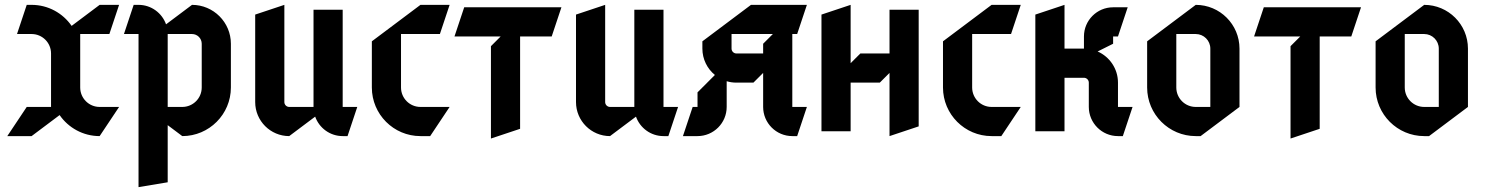

<svg xmlns="http://www.w3.org/2000/svg" viewBox="-20 -540 6110 790"><path d="M90 -520 50 -400H110C154.2 -400 190 -364.2 190 -320V-100H90L10 20H110L225.3 -66.5C261.4 -14.3 321.7 20 390 20L470 -100H390C345.8 -100 310 -135.8 310 -180V-400H430L470 -520H390L274.7 -433.5C238.6 -485.7 178.3 -520 110 -520Z M670 -400H770C792.1 -400 810 -382.1 810 -360V-180C810 -135.8 774.2 -100 730 -100H670ZM530 -520 490 -400H550V230L670 210V-25L730 20C840.4 20 930 -69.6 930 -180V-360C930 -448.3 858.3 -520 770 -520L663.2 -439.9C646.7 -486.5 602.2 -520 550 -520Z M1410 20 1450 -100H1390V-500H1270V-100H1170C1159 -100 1150 -109 1150 -120V-520L1030 -480V-120C1030 -42.7 1092.7 20 1170 20L1276.8 -60.1C1293.3 -13.5 1337.8 20 1390 20Z M1710 -520 1510 -370V-180C1510 -69.6 1599.6 20 1710 20H1750L1830 -100H1710C1665.8 -100 1630 -135.8 1630 -180V-400H1790L1830 -520Z M2000 -350V30L2120 -10V-390H2250L2290 -510H1890L1850 -390H2040Z M2730 20 2770 -100H2710V-500H2590V-100H2490C2479 -100 2470 -109 2470 -120V-520L2350 -480V-120C2350 -42.7 2412.7 20 2490 20L2596.8 -60.1C2613.3 -13.5 2657.8 20 2710 20Z M3120 -320H3010C2999 -320 2990 -329 2990 -340V-400H3160L3120 -360ZM2970 -205.8C2982.7 -202 2996.1 -200 3010 -200H3080L3120 -240V-100C3120 -33.8 3173.8 20 3240 20H3260L3300 -100H3240V-400H3260L3300 -520H3070L2870 -370V-340C2870 -296.3 2890.1 -257.2 2921.5 -231.5L2850 -160V-100H2830L2790 20H2850C2916.2 20 2970 -33.8 2970 -100Z M3640 20 3760 -20V-500H3640V-320H3520L3480 -280V-520L3360 -480V0H3480V-200H3600L3640 -240Z M4060 -520 3860 -370V-180C3860 -69.6 3949.6 20 4060 20H4100L4180 -100H4060C4015.8 -100 3980 -135.8 3980 -180V-400H4140L4180 -520Z M4560 -390H4580L4620 -510H4560C4493.8 -510 4440 -456.2 4440 -390V-340H4360V-520L4240 -480V0H4360V-220H4440C4451 -220 4460 -211 4460 -200V-100C4460 -33.8 4513.8 20 4580 20H4600L4640 -100H4580V-200C4580 -257.2 4545.6 -306.5 4496.3 -328.2L4560 -360Z M4820 -400H4900C4933.1 -400 4960 -373.1 4960 -340V-100H4900C4855.8 -100 4820 -135.8 4820 -180ZM4900 -520 4700 -370V-180C4700 -69.6 4789.6 20 4900 20H4920L5080 -100V-340C5080 -439.4 4999.4 -520 4900 -520Z M5290 -350V30L5410 -10V-390H5540L5580 -510H5180L5140 -390H5330Z M5760 -400H5840C5873.1 -400 5900 -373.1 5900 -340V-100H5840C5795.8 -100 5760 -135.8 5760 -180ZM5840 -520 5640 -370V-180C5640 -69.6 5729.6 20 5840 20H5860L6020 -100V-340C6020 -439.4 5939.4 -520 5840 -520Z"/></svg>

Font: Abibas
Style: Medium
Weight: 500
Version: Version 0.3